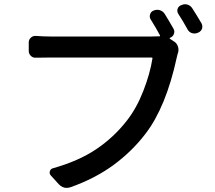

<svg xmlns="http://www.w3.org/2000/svg" viewBox="-20 -873 1040 929"><path d="M819.3 -734.4Q826.2 -722.7 821.8 -709.5Q817.4 -696.3 803.7 -690.4L801.8 -689.5Q800.8 -689.5 800.8 -688Q800.8 -686.5 801.8 -685.5L824.2 -670.9Q835.9 -663.1 840.8 -648.4Q845.7 -633.8 841.8 -619.1Q839.8 -615.2 835 -593.8Q783.2 -355.5 684.6 -226.6Q619.1 -140.6 529.3 -74.7Q439.5 -8.8 320.3 33.2Q310.5 36.1 301.8 36.1Q281.2 36.1 264.6 18.6L225.6 -24.4Q217.8 -33.2 221.2 -44.4Q224.6 -55.7 235.4 -58.6Q360.4 -93.8 445.3 -150.9Q530.3 -208 592.8 -288.1Q640.6 -348.6 673.3 -432.6Q706.1 -516.6 717.8 -590.8Q717.8 -594.7 713.9 -594.7H226.6Q195.3 -594.7 153.3 -593.8Q139.6 -592.8 129.4 -602.5Q119.1 -612.3 119.1 -627V-668Q119.1 -681.6 129.4 -690.9Q139.6 -700.2 153.3 -699.2Q193.4 -696.3 226.6 -696.3H711.9Q737.3 -696.3 752 -697.3Q755.9 -698.2 753.9 -702.1Q735.4 -737.3 709 -779.3Q702.1 -790 706.1 -803.2Q710 -816.4 721.7 -821.3L724.6 -822.3Q739.3 -828.1 753.4 -823.7Q767.6 -819.3 776.4 -806.6Q795.9 -775.4 819.3 -734.4ZM842.8 -805.7Q837.9 -813.5 837.9 -821.3Q837.9 -825.2 838.9 -829.1Q842.8 -841.8 855.5 -847.7L859.4 -848.6Q867.2 -852.5 875 -852.5Q880.9 -852.5 887.7 -850.6Q902.3 -845.7 910.2 -833Q933.6 -796.9 955.1 -759.8Q959 -752.9 959 -745.1Q959 -740.2 958 -735.4Q953.1 -721.7 940.4 -715.8L935.5 -713.9Q928.7 -710.9 920.9 -710.9Q915 -710.9 908.2 -712.9Q894.5 -717.8 887.7 -730.5Q862.3 -776.4 842.8 -805.7Z"/></svg>

Font: Gen Jyuu GothicL Medium
Style: Regular
Weight: 500
Designer: [Source Han Sans]
Ryoko NISHIZUKA  (kana & ideographs); Paul D. Hunt (Latin, Greek & Cyrillic); Wenlong ZHANG  (bopomofo
Version: Version 1.002.20150607